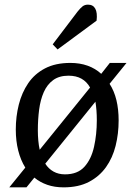

<svg xmlns="http://www.w3.org/2000/svg" viewBox="-20 -793 579 827"><path d="M20 14 89 -71Q69 -103 58.5 -144.5Q48 -186 48 -235Q48 -291 61 -342.5Q74 -394 101.5 -434.5Q129 -475 174 -498.5Q219 -522 283 -522Q324 -522 357.5 -510Q391 -498 416 -475L453 -522H525L452 -432Q472 -401 481.5 -361.5Q491 -322 491 -274Q491 -217 478 -165Q465 -113 436.5 -73Q408 -33 363 -9.5Q318 14 254 14Q215 14 183.5 3Q152 -8 128 -28L94 14ZM260 -42Q314 -42 343.5 -74.5Q373 -107 385 -160.5Q397 -214 397 -275Q397 -297 395.5 -317Q394 -337 391 -355L175 -88Q189 -66 210.5 -54Q232 -42 260 -42ZM151 -148 368 -416Q354 -441 331 -454Q308 -467 275 -467Q235 -467 209 -448Q183 -429 168.5 -396Q154 -363 148.5 -320.5Q143 -278 143 -231Q143 -209 145 -187.5Q147 -166 151 -148ZM314 -743Q326 -758 335.5 -765.5Q345 -773 359 -773Q381 -773 390.5 -755.5Q400 -738 396 -704L228 -580L207 -602Z"/></svg>

Font: Literata 18pt
Style: Italic
Weight: 400
Italic angle: -2°
Designer: Latin by Veronika Burian and Jose Scaglione. Greek by Irene Vlachou. Cyrillic by Vera Evstafieva
Foundry: TypeTogether
Version: Version 3.103;gftools[0.9.29]